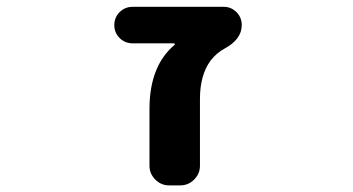

<svg xmlns="http://www.w3.org/2000/svg" viewBox="-20 -566 1040 565"><path d="M493.2 -433.6Q495.1 -434.6 494.1 -436.5Q493.2 -438.5 492.2 -438.5H370.1Q347.7 -438.5 332 -454.1Q316.4 -469.7 316.4 -492.2Q316.4 -514.6 332 -530.3Q347.7 -545.9 370.1 -545.9H638.7Q660.2 -545.9 675.8 -530.3Q691.4 -514.6 691.4 -492.2Q691.4 -450.2 640.6 -422.9Q617.2 -410.2 599.6 -387.7Q568.4 -344.7 568.4 -275.4V-78.1Q568.4 -54.7 551.3 -37.6Q534.2 -20.5 510.7 -20.5H477.5Q454.1 -20.5 437 -37.6Q419.9 -54.7 419.9 -78.1V-249Q420.9 -372.1 493.2 -433.6Z"/></svg>

Font: Gen Jyuu Gothic Monospace Bold
Style: Bold
Weight: 700
Designer: [Source Han Sans]
Ryoko NISHIZUKA  (kana & ideographs); Paul D. Hunt (Latin, Greek & Cyrillic); Wenlong ZHANG  (bopomofo
Version: Version 1.002.20150607